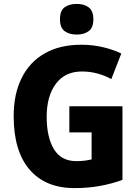

<svg xmlns="http://www.w3.org/2000/svg" viewBox="-20 -953 715 983"><path d="M335 -409H607V-32Q552 -12 491.5 -1Q431 10 361 10Q213 10 131.5 -84.5Q50 -179 50 -359Q50 -471 90.5 -553Q131 -635 208.5 -679.5Q286 -724 397 -724Q454 -724 507 -711.5Q560 -699 601 -679L550 -548Q518 -566 479.5 -576.5Q441 -587 399 -587Q313 -587 266 -524Q219 -461 219 -355Q219 -251 256 -189.5Q293 -128 371 -128Q394 -128 413.5 -130.5Q433 -133 449 -137V-275H335ZM373 -933Q411 -933 434.5 -915Q458 -897 458 -854Q458 -811 434 -793.5Q410 -776 373 -776Q335 -776 311 -793.5Q287 -811 287 -854Q287 -898 310.5 -915.5Q334 -933 373 -933Z"/></svg>

Font: Noto Sans Tamil SemiCondensed ExtraBold
Style: Regular
Weight: 800
Width: 4
Designer: Jelle Bosma - Monotype Design Team
Foundry: Monotype Imaging Inc.
Version: Version 2.004; ttfautohint (v1.8.4.7-5d5b)